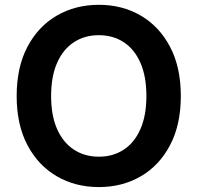

<svg xmlns="http://www.w3.org/2000/svg" viewBox="-20 -757 810 787"><path d="M385.3 9.8Q289.1 9.8 212.9 -34.4Q136.7 -78.6 92.5 -162.1Q48.3 -245.6 48.3 -363.3Q48.3 -481.4 92.5 -565.2Q136.7 -648.9 212.9 -693.1Q289.1 -737.3 385.3 -737.3Q481 -737.3 556.9 -693.1Q632.8 -648.9 677 -565.2Q721.2 -481.4 721.2 -363.3Q721.2 -245.6 677 -161.9Q632.8 -78.1 556.9 -34.2Q481 9.8 385.3 9.8ZM385.3 -114.7Q442.9 -114.7 486.8 -143.3Q530.8 -171.9 555.4 -227.5Q580.1 -283.2 580.1 -363.3Q580.1 -444.3 555.4 -500Q530.8 -555.7 486.8 -584.2Q442.9 -612.8 385.3 -612.8Q327.1 -612.8 283 -584Q238.8 -555.2 214.1 -499.5Q189.5 -443.8 189.5 -363.3Q189.5 -283.2 214.1 -227.8Q238.8 -172.4 283 -143.6Q327.1 -114.7 385.3 -114.7Z"/></svg>

Font: Inter
Style: 650
Weight: 650
Designer: Rasmus Andersson
Foundry: rsms
Version: Version 4.001;git-66647c0bb